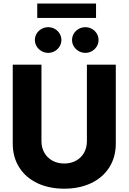

<svg xmlns="http://www.w3.org/2000/svg" viewBox="-20 -1081 743 1110"><path d="M649.4 -707V-251Q649.4 -172.9 612.1 -113.8Q574.7 -54.7 507.3 -22.5Q439.9 9.8 351.6 9.8Q262.7 9.8 195.3 -22.5Q127.9 -54.7 90.8 -113.8Q53.7 -172.9 53.7 -251V-707H219.7V-264.6Q219.7 -227.5 236.3 -198.2Q252.9 -168.9 283 -152.3Q313 -135.7 351.6 -135.7Q390.1 -135.7 419.9 -152.3Q449.7 -168.9 466.1 -198.2Q482.4 -227.5 482.4 -264.6V-707ZM181.6 -849.6Q181.6 -869.6 191.9 -886.7Q202.1 -903.8 220 -913.8Q237.8 -923.8 258.8 -923.8Q279.3 -923.8 296.9 -913.8Q314.5 -903.8 324.7 -886.7Q335 -869.6 335 -849.6Q335 -830.1 324.7 -813Q314.5 -795.9 296.9 -785.6Q279.3 -775.4 258.8 -775.4Q237.8 -775.4 220 -785.6Q202.1 -795.9 191.9 -813Q181.6 -830.1 181.6 -849.6ZM396.5 -849.6Q396.5 -869.6 406.7 -886.7Q417 -903.8 434.8 -913.8Q452.6 -923.8 473.6 -923.8Q494.1 -923.8 511.7 -913.8Q529.3 -903.8 539.6 -886.7Q549.8 -869.6 549.8 -849.6Q549.8 -830.1 539.6 -813Q529.3 -795.9 511.7 -785.6Q494.1 -775.4 473.6 -775.4Q452.6 -775.4 434.8 -785.6Q417 -795.9 406.7 -813Q396.5 -830.1 396.5 -849.6ZM535.2 -977.5H195.3V-1060.5H535.2Z"/></svg>

Font: Pretendard GOV ExtraBold
Style: Regular
Weight: 800
Designer: Base glyphs from Inter by Rasmus Andersson; Hangeul glyphs from Noto Sans CJK(Source Han Sans) by Jang Soo-young and Kan
Foundry: Kil Hyung-jin
Version: Version 1.309